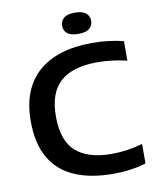

<svg xmlns="http://www.w3.org/2000/svg" viewBox="-100 -1014 892 1099"><g transform="rotate(-10 346.0 -464.5)"><path d="M470 9.5Q339.5 9.5 246.8 -30Q154 -69.5 104.5 -153.2Q55 -237 55 -368.5Q55 -555.5 165 -652.5Q275 -749.5 477 -749.5Q527 -749.5 571.5 -744.2Q616 -739 660 -728V-614.5Q619.5 -624.5 576.2 -630Q533 -635.5 487 -635.5Q344 -635.5 272.8 -571.5Q201.5 -507.5 201.5 -370.5Q201.5 -228.5 272.8 -166.5Q344 -104.5 478 -104.5Q571.5 -104.5 660 -130.5V-17Q572.5 9.5 470 9.5ZM411 -814Q367 -814 346.8 -831Q326.5 -848 326.5 -875.5Q326.5 -903 346.8 -920.2Q367 -937.5 411 -937.5Q455 -937.5 475.2 -920.2Q495.5 -903 495.5 -875.5Q495.5 -848 475.2 -831Q455 -814 411 -814Z"/></g></svg>

Font: Encode Sans Expanded SemiBold
Style: Regular
Weight: 600
Width: 7
Designer: Multiple Designers
Foundry: Impallari Type
Version: Version 3.000; ttfautohint (v1.8.3) -l 8 -r 50 -G 200 -x 14 